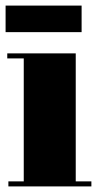

<svg xmlns="http://www.w3.org/2000/svg" viewBox="-20 -667 357 687"><path d="M0 -552V-647H272V-552ZM6 -476H251V-18H307V0H10V-18H65V-458H6Z"/></svg>

Font: SVN-Abril Fatface
Style: Regular
Weight: 400
Designer: Veronika Burian, Jos? Scaglione
Foundry: TypeTogether
Version: Version 1.001